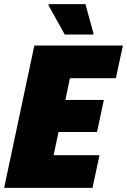

<svg xmlns="http://www.w3.org/2000/svg" viewBox="-28 -908 614 928"><path d="M-8 0 138 -688H566L532 -530H310L288 -425H474L441 -270H255L231 -158H453L419 0ZM285 -741 206 -883 207 -888H385L424 -746L423 -741Z"/></svg>

Font: Saira Semi Condensed Black
Style: Italic
Weight: 900
Width: 4
Italic angle: -12°
Designer: Hector Gatti with collaboration of the Omnibus-Type team
Foundry: Omnibus-Type
Version: Version 1.001; ttfautohint (v1.8)